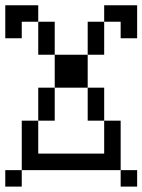

<svg xmlns="http://www.w3.org/2000/svg" viewBox="-20 -645 540 728"><path d="M500 62.5V0H437.5V62.5ZM62.5 0H0V62.5H62.5ZM62.5 0H437.5V-187.5H375Q375 -187.5 375 -62.5H125Q125 -62.5 125 -187.5H62.5ZM125 -187.5H187.5Q187.5 -187.5 187.5 -312.5H125Q125 -312.5 125 -187.5ZM375 -187.5Q375 -187.5 375 -312.5H312.5Q312.5 -312.5 312.5 -187.5ZM187.5 -312.5H312.5Q312.5 -312.5 312.5 -437.5H187.5Q187.5 -437.5 187.5 -312.5ZM187.5 -437.5Q187.5 -437.5 187.5 -562.5H125Q125 -562.5 125 -437.5ZM312.5 -437.5H375Q375 -437.5 375 -562.5H312.5Q312.5 -562.5 312.5 -437.5ZM62.5 -562.5H125V-625H0Q0 -625 0 -500H62.5ZM437.5 -562.5V-500H500Q500 -500 500 -625H375V-562.5Z"/></svg>

Font: CalcUnifontExMono
Style: Regular
Weight: 500
Version: Version 15.0.06